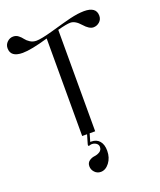

<svg xmlns="http://www.w3.org/2000/svg" viewBox="-191 -777 923 1110"><g transform="rotate(-20 270.5 -222.5)"><path d="M284 -624V0H250L236 48Q236 48 242 48Q275 48 293 69.5Q311 91 311 129Q311 172 288 202Q265 232 235 232Q213 232 198 216Q183 200 183 179Q183 158 198 147Q213 136 231 134Q249 132 264 122.5Q279 113 279 94Q279 80 267 71.5Q255 63 240 63Q234 63 228 65L222 67Q217 67 217 61Q217 57 218 55L234 0H204V-600Q98 -569 46 -569Q-28 -569 -28 -624Q-28 -646 -12 -661.5Q4 -677 25 -677Q43 -677 57 -666Q71 -655 80 -642.5Q89 -630 106 -619Q123 -608 145 -608Q174 -608 249 -629Q260 -632 284.5 -639Q309 -646 318 -648.5Q327 -651 346 -656Q365 -661 373.5 -663Q382 -665 396.5 -668Q411 -671 420 -672Q429 -673 439.5 -674Q450 -675 460 -675Q535 -675 535 -620Q535 -597 518.5 -582.5Q502 -568 481 -568Q455 -568 424 -603.5Q393 -639 363 -639Q340 -639 284 -624Z"/></g></svg>

Font: kawoszeh
Style: Medium
Weight: 500
Version: Version 000.030